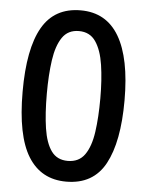

<svg xmlns="http://www.w3.org/2000/svg" viewBox="-53 -819 629 822"><g transform="rotate(5 262.0 -408.0)"><path d="M262 -40Q154 -40 98.5 -129.5Q43 -219 43 -408Q43 -592 95.5 -684Q148 -776 261 -776Q371 -776 426 -682.5Q481 -589 481 -408Q481 -230 429.5 -135Q378 -40 262 -40ZM261 -129Q309 -129 334 -164.5Q359 -200 368 -263Q377 -326 377 -408Q377 -488 367.5 -551Q358 -614 333 -650.5Q308 -687 261 -687Q214 -687 189.5 -651Q165 -615 156 -552Q147 -489 147 -408Q147 -322 156.5 -259.5Q166 -197 190.5 -163Q215 -129 261 -129Z"/></g></svg>

Font: Noto Sans Tamil UI SemiCondensed Medium
Style: Regular
Weight: 500
Width: 4
Designer: Jelle Bosma - Monotype Design Team
Foundry: Monotype Imaging Inc.
Version: Version 2.004; ttfautohint (v1.8.4.7-5d5b)